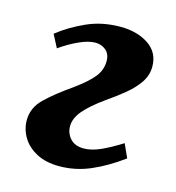

<svg xmlns="http://www.w3.org/2000/svg" viewBox="-87 -605 637 695"><g transform="rotate(15 231.5 -257.5)"><path d="M53 -443Q97 -478 154.5 -504Q212 -530 281 -530Q344 -530 386.5 -501.5Q429 -473 429 -420Q429 -388 410.5 -360.5Q392 -333 361.5 -308Q331 -283 296 -259Q246 -223 221.5 -194Q197 -165 197 -135Q197 -109 214.5 -89.5Q232 -70 265 -70Q294 -70 327.5 -85Q361 -100 404 -127L427 -76Q370 -34 313.5 -9.5Q257 15 196 15Q146 15 111 -3.5Q76 -22 58 -52Q40 -82 40 -116Q40 -163 77 -198.5Q114 -234 173 -275Q220 -309 242 -336Q264 -363 264 -397Q264 -423 247.5 -437Q231 -451 208 -451Q182 -451 147 -435Q112 -419 78 -395Z"/></g></svg>

Font: Literata 36pt
Style: Bold Italic
Weight: 700
Italic angle: -2°
Designer: Latin by Veronika Burian and Jose Scaglione. Greek by Irene Vlachou. Cyrillic by Vera Evstafieva
Foundry: TypeTogether
Version: Version 3.002